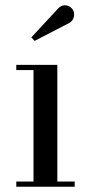

<svg xmlns="http://www.w3.org/2000/svg" viewBox="-20 -705 343 725"><path d="M242 -618.5C258.5 -627 265 -651 255.5 -667.5C246 -684 219.5 -694.5 199.5 -673L98.5 -564L110.5 -550.5ZM41.5 -19.5V0H262V-19.5H196.5V-460H41.5V-440.5H106.5V-19.5Z"/></svg>

Font: Bodoni* 11
Style: Regular
Weight: 400
Version: Version 2.3